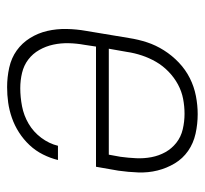

<svg xmlns="http://www.w3.org/2000/svg" viewBox="-38 -530 576 540"><g transform="rotate(-90 250.0 -260.0)"><path d="M199 8Q171 8 144 2Q117 -4 95.5 -19Q74 -34 60.5 -56.5Q47 -79 40.5 -105Q34 -131 35 -159Q36 -187 40 -215L51 -278H389L394 -311Q398 -333 398.5 -355Q399 -377 394.5 -398Q390 -419 379.5 -437.5Q369 -456 352.5 -468.5Q336 -481 315 -486Q294 -491 272 -491Q247 -491 221 -486Q195 -481 172 -467.5Q149 -454 132.5 -432Q116 -410 110 -385H70Q75 -406 85.5 -427Q96 -448 112 -465Q128 -482 147.5 -494.5Q167 -507 188.5 -514.5Q210 -522 231.5 -525Q253 -528 275 -528Q303 -528 330 -522Q357 -516 378 -501Q399 -486 413 -463.5Q427 -441 433 -415Q439 -389 438.5 -361Q438 -333 433 -305L413 -185Q409 -159 401 -134.5Q393 -110 378.5 -87Q364 -64 344 -45Q324 -26 300 -14Q276 -2 250 3Q224 8 199 8ZM200 -29Q221 -29 242 -33Q263 -37 282.5 -47.5Q302 -58 318.5 -74Q335 -90 346 -109Q357 -128 364 -149Q371 -170 374 -191L383 -242H85L79 -209Q76 -187 75 -165Q74 -143 78 -122Q82 -101 92 -83Q102 -65 118.5 -52Q135 -39 156.5 -34Q178 -29 200 -29Z"/></g></svg>

Font: Iosevka Extralight Oblique
Style: Regular
Weight: 200
Italic angle: -9°
Monospace: yes
Designer: Belleve Invis
Foundry: Belleve Invis
Version: Version 32.5.0; ttfautohint (v1.8.4)